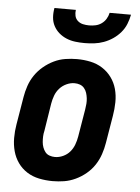

<svg xmlns="http://www.w3.org/2000/svg" viewBox="-53 -782 607 832"><g transform="rotate(5 250.0 -366.0)"><path d="M207 8Q177 8 148 2Q119 -4 95.5 -19Q72 -34 56 -56.5Q40 -79 32.5 -106.5Q25 -134 25 -164Q25 -194 30 -223L50 -343Q54 -368 62.5 -393Q71 -418 86 -440Q101 -462 122 -479.5Q143 -497 167 -508.5Q191 -520 216.5 -524Q242 -528 267 -528Q297 -528 325.5 -522Q354 -516 377.5 -501Q401 -486 417.5 -463.5Q434 -441 441.5 -413.5Q449 -386 448.5 -356Q448 -326 443 -297L423 -177Q419 -152 410.5 -127Q402 -102 387.5 -80Q373 -58 352 -40.5Q331 -23 306.5 -11.5Q282 0 257 4Q232 8 207 8ZM208 -97Q226 -97 243.5 -105Q261 -113 273 -127Q285 -141 291.5 -158.5Q298 -176 301 -194L321 -314Q323 -326 324 -338.5Q325 -351 323.5 -363Q322 -375 318.5 -386Q315 -397 307.5 -406Q300 -415 289 -419Q278 -423 265 -423Q248 -423 230.5 -415Q213 -407 200.5 -393Q188 -379 181.5 -361.5Q175 -344 172 -326L153 -206Q150 -194 149.5 -181.5Q149 -169 150 -157Q151 -145 155 -134Q159 -123 166 -114Q173 -105 184.5 -101Q196 -97 208 -97ZM293 -600Q272 -600 252 -602.5Q232 -605 214 -612.5Q196 -620 181.5 -632.5Q167 -645 158 -662Q149 -679 147.5 -699Q146 -719 150 -740H243Q241 -726 244 -713.5Q247 -701 256.5 -692.5Q266 -684 279 -681Q292 -678 306 -678Q320 -678 334 -681Q348 -684 360 -692.5Q372 -701 379.5 -713.5Q387 -726 390 -740H483Q479 -719 471 -699Q463 -679 448.5 -662Q434 -645 415.5 -632.5Q397 -620 376.5 -612.5Q356 -605 335 -602.5Q314 -600 293 -600Z"/></g></svg>

Font: Iosevka SS04 Extrabold
Style: Italic
Weight: 800
Italic angle: -9°
Monospace: yes
Designer: Belleve Invis
Foundry: Belleve Invis
Version: Version 19.0.0; ttfautohint (v1.8.4)